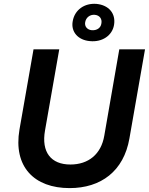

<svg xmlns="http://www.w3.org/2000/svg" viewBox="-20 -953 764 985"><path d="M337 12C498 12 615 -75 644 -243L724 -700H592L515 -257C499 -162 434 -109 341 -109C242 -109 191 -172 211 -284L284 -700H152L80 -289C47 -97 156 12 337 12ZM442 -742C505 -736 556 -771 565 -825C575 -884 538 -927 475 -933C414 -938 363 -903 353 -844C343 -790 380 -747 442 -742ZM451 -798C428 -800 413 -817 417 -839C421 -863 441 -879 466 -877C491 -875 505 -856 500 -832C497 -810 477 -796 451 -798Z"/></svg>

Font: Fixel Display 20240404 SemiBold
Style: Italic
Weight: 600
Italic angle: -10°
Designer: AlfaBravo + MacPaw
Foundry: Kyrylo Tkachov, Marchela Mozhyna, Serhii Makarenko, Maria Weinstein, Zakhar Kryvoshyya
Version: Version 1.211;Glyphs 3.2 (3225)